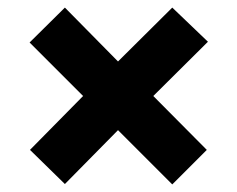

<svg xmlns="http://www.w3.org/2000/svg" viewBox="-20 -579 625 506"><path d="M151 -94 59 -184 199 -326 58 -467 151 -559 291 -417 434 -559 528 -469 384 -326 525 -184 434 -93 291 -236Z"/></svg>

Font: Noto Sans Oriya Blk
Style: Regular
Weight: 900
Designer: Amélie Bonet and Sol Matas
Foundry: Google LLC
Version: Version 2.006; ttfautohint (v1.8.4.7-5d5b)